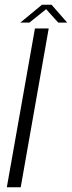

<svg xmlns="http://www.w3.org/2000/svg" viewBox="-20 -796 306 816"><path d="M9 0H68L187 -675H128.5ZM66.5 -700H105L176 -757L227.5 -700H265.5L199 -776H158.5Z"/></svg>

Font: Anybody SemiCondensed Light
Style: Italic
Weight: 300
Width: 4
Italic angle: -10°
Version: Version 1.113;gftools[0.9.25]